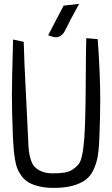

<svg xmlns="http://www.w3.org/2000/svg" viewBox="-20 -917 564 968"><path d="M415 -724.6 472.7 -719.7Q485.4 -540 485.4 -416Q485.4 -326.2 480.5 -210.9Q478.5 -162.1 472.7 -128.4Q466.8 -94.7 452.1 -62.5Q437.5 -30.3 412.6 -11.2Q387.7 7.8 347.7 19Q307.6 30.3 251 30.3Q210 30.3 178.7 22.9Q147.5 15.6 126.5 3.9Q105.5 -7.8 90.8 -26.9Q76.2 -45.9 67.9 -66.4Q59.6 -86.9 55.2 -115.2Q50.8 -143.6 48.8 -168.9Q46.9 -194.3 44.9 -228.5Q44.9 -231.4 44.9 -232.4Q40 -351.6 40 -434.6Q40 -504.9 45.9 -717.8L99.6 -706.1Q101.6 -616.2 110.4 -449.7Q119.1 -283.2 122.1 -212.9Q123 -179.7 125 -160.2Q127 -140.6 134.3 -115.2Q141.6 -89.8 154.3 -76.2Q167 -62.5 190.4 -52.7Q213.9 -43 248 -43Q282.2 -43 307.1 -47.4Q332 -51.8 348.1 -63.5Q364.3 -75.2 374.5 -86.9Q384.8 -98.6 390.6 -121.6Q396.5 -144.5 398.9 -161.6Q401.4 -178.7 404.3 -211.9Q411.1 -295.9 412.1 -483.4Q413.1 -670.9 415 -724.6ZM237.3 -734.4 222.7 -739.3 300.8 -888.7 378.9 -897.5 334 -814.5Q330.1 -806.6 324.2 -794.9Q318.4 -783.2 314.5 -775.4Q310.5 -767.6 305.2 -757.8Q299.8 -748 293.5 -742.7Q287.1 -737.3 279.3 -732.9Q271.5 -728.5 260.7 -729Q250 -729.5 237.3 -734.4Z"/></svg>

Font: Neucha
Style: Regular
Weight: 400
Designer: Jovanny Lemonad
Foundry: Jovanny Lemonad
Version: Version 001.001